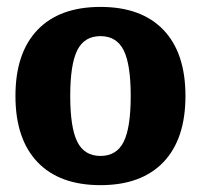

<svg xmlns="http://www.w3.org/2000/svg" viewBox="-20 -523 584 558"><path d="M272 15.1Q152.8 15.1 88.9 -52Q24.9 -119.1 24.9 -244.1Q24.9 -369.1 88.9 -436Q152.8 -502.9 272 -502.9Q391.1 -502.9 455.1 -436Q519 -369.1 519 -244.1Q519 -119.1 455.1 -52Q391.1 15.1 272 15.1ZM272 -418Q225.1 -418 204.6 -377Q184.1 -335.9 184.1 -244.1Q184.1 -152.3 204.6 -111.1Q225.1 -69.8 272 -69.8Q318.8 -69.8 339.4 -110.8Q359.9 -151.9 359.9 -244.1Q359.9 -335.9 339.4 -377Q318.8 -418 272 -418Z"/></svg>

Font: Sura
Style: Bold
Weight: 700
Designer: Carolina Giovagnoli
Foundry: Huerta Tipografica
Version: Version 1.002;PS 001.002;hotconv 1.0.70;makeotf.lib2.5.58329